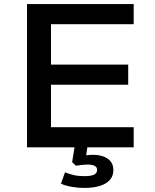

<svg xmlns="http://www.w3.org/2000/svg" viewBox="-20 -725 762 945"><path d="M113 0V-705H638V-606H231V-407H611V-308H231V-99H638V0ZM395 200Q365 200 333 194.5Q301 189 280 179L300 123Q322 132 344 137Q366 142 395 142Q427 142 442.5 135Q458 128 458 111Q458 97 445 91Q432 85 411 85Q401 85 385 86.5Q369 88 354 91L335 73L350 -20H413L401 60L372 46Q387 41 404.5 39Q422 37 439 37Q466 37 488.5 45Q511 53 524.5 69.5Q538 86 538 112Q538 142 520 161.5Q502 181 470 190.5Q438 200 395 200Z"/></svg>

Font: Nunito Sans 7pt SemiExpanded SemiBold
Style: Regular
Weight: 600
Width: 6
Designer: Vernon Adams
Foundry: Vernon Adams
Version: Version 3.101;gftools[0.9.27]